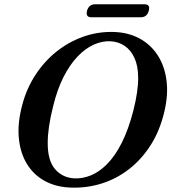

<svg xmlns="http://www.w3.org/2000/svg" viewBox="-20 -862 810 895"><path d="M509.5 -713Q577.5 -711 629.8 -683Q682 -655 714.5 -605.2Q747 -555.5 756 -488.2Q765 -421 746 -341Q725.5 -253.5 682.8 -186.2Q640 -119 581.8 -73.8Q523.5 -28.5 454.5 -6.8Q385.5 15 311 12.5Q242.5 10.5 190 -17.8Q137.5 -46 106 -97Q74.5 -148 67.8 -218.2Q61 -288.5 84 -374Q104 -449.5 144.8 -512.2Q185.5 -575 242.5 -620.8Q299.5 -666.5 367.5 -690.8Q435.5 -715 509.5 -713ZM328 -30.5Q366 -29 404.8 -45Q443.5 -61 480 -98Q516.5 -135 547.5 -196.2Q578.5 -257.5 601.5 -346Q613.5 -393.5 619 -432.2Q624.5 -471 624 -502Q623.5 -556 606.5 -592.5Q589.5 -629 561 -648.2Q532.5 -667.5 496.5 -669.5Q457.5 -672 417.8 -654.2Q378 -636.5 342 -599Q306 -561.5 276.5 -503.8Q247 -446 228 -368Q214.5 -315 208.5 -272.8Q202.5 -230.5 202.5 -198.5Q201.5 -114.5 236.5 -73.8Q271.5 -33 328 -30.5ZM385.5 -811.5Q390 -827 399.5 -834.5Q409 -842 422.5 -842H654Q667.5 -842 672.5 -834.8Q677.5 -827.5 673.5 -812Q669.5 -796.5 660 -789Q650.5 -781.5 637 -781.5H405.5Q392 -781.5 387 -789Q382 -796.5 385.5 -811.5Z"/></svg>

Font: Fraunces Medium
Style: Italic
Weight: 500
Italic angle: -16°
Version: Version 1.000;[b76b70a41]